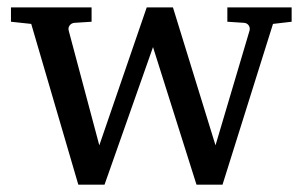

<svg xmlns="http://www.w3.org/2000/svg" viewBox="-20 -502 823 522"><path d="M722.2 -437 585 0H514.2L396 -374L264.2 0H192.9L64.9 -437L9.8 -442.9V-481.9H229V-442.9L182.1 -439.9Q173.8 -439 169.2 -432.6Q164.6 -426.3 167 -418L250 -106.9L378.9 -481.9H450.2L565.9 -106.9L658.2 -418Q660.6 -425.8 656.5 -432.4Q652.3 -439 644 -439.9L598.1 -442.9V-481.9H772.9V-442.9Z"/></svg>

Font: BabelStone Ogham Pictish
Style: Italic
Weight: 400
Italic angle: -30°
Designer: Andrew West
Foundry: BabelStone
Version: Version 1.02 March 14, 2022